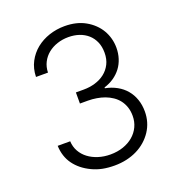

<svg xmlns="http://www.w3.org/2000/svg" viewBox="-134 -848 898 968"><g transform="rotate(-20 314.5 -363.5)"><path d="M80.6 -181.8H147.7Q149.1 -152 162.6 -127.7Q176.1 -103.3 198.9 -86.1Q221.6 -68.9 251.8 -59.3Q282 -49.7 316.4 -49.7Q354 -49.7 385.5 -60.5Q416.9 -71.4 439.6 -90.7Q462.4 -110.1 475 -136.7Q487.6 -163.4 487.6 -194.6Q487.6 -221.2 480.3 -242.5Q473 -263.8 460.2 -280.4Q447.4 -296.9 429.7 -308.9Q411.9 -321 391.3 -328.7Q370.7 -336.3 347.8 -340Q324.9 -343.8 301.5 -343.8H258.9V-403.4H301.5Q333.5 -403.4 362.7 -412.1Q392 -420.8 414.4 -438.2Q436.8 -455.6 450.1 -481.7Q463.4 -507.8 463.4 -542.6Q463.4 -575.3 452.4 -600.5Q441.4 -625.7 421.9 -643.1Q402.3 -660.5 375.7 -669.6Q349.1 -678.6 317.8 -678.6Q286.2 -678.6 258 -669.2Q229.8 -659.8 208.5 -642.6Q187.1 -625.4 174.4 -600.7Q161.6 -576 160.9 -545.5H96.6Q97.7 -590.6 116.5 -626.1Q135.3 -661.6 165.8 -686.3Q196.4 -710.9 236 -724.1Q275.6 -737.2 318.5 -737.2Q383.2 -737.2 429.7 -710.9Q453.1 -697.8 471.6 -680Q490.1 -662.3 502.5 -641.2Q514.9 -620 521.5 -595.9Q528.1 -571.7 528.1 -545.5Q528.1 -515.3 519.5 -488.5Q511 -461.6 494.9 -440.2Q478.7 -418.7 455.6 -402.7Q432.5 -386.7 403.4 -377.8V-373.2Q437.9 -366.5 465.6 -351Q493.3 -335.6 512.6 -312.7Q532 -289.8 542.4 -259.9Q552.9 -230.1 552.9 -194.6Q552.9 -136.7 522.4 -90.2Q507.1 -67.1 486 -48.5Q464.8 -29.8 438.7 -16.9Q412.6 -3.9 381.9 3Q351.2 9.9 317.1 9.9Q282.7 9.9 253.2 4.1Q223.7 -1.8 197.1 -14.6Q143.5 -40.1 113.1 -82Q82.7 -123.9 80.6 -181.8Z"/></g></svg>

Font: Inter P Light
Style: Regular
Weight: 300
Designer: Rasmus Andersson
Foundry: rsms
Version: Version 3.018;git-588b23468